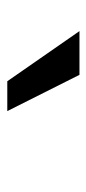

<svg xmlns="http://www.w3.org/2000/svg" viewBox="128 -926 243 540"><g transform="rotate(90 250.0 -655.5)"><path d="M208 -554 67 -757H190L292 -554Z"/></g></svg>

Font: Nunito Sans
Style: Bold
Weight: 700
Designer: Vernon Adams
Foundry: Vernon Adams
Version: Version 3.101; ttfautohint (v1.8.4.7-5d5b);gftools[0.9.27]